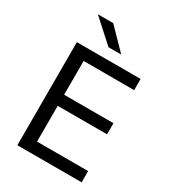

<svg xmlns="http://www.w3.org/2000/svg" viewBox="-199 -928 920 1031"><g transform="rotate(30 261.5 -412.5)"><path d="M75.6 0V-639H157.5V0ZM100.2 0V-69.7H474.1V0ZM122.5 -291.5V-360.4H463.4V-291.5ZM99.6 -569.7V-639H470.8V-569.7ZM193.6 -825.1 314.2 -701.3V-700.4H236.3L99.7 -823.7V-825.1Z"/></g></svg>

Font: Anek Tamil Medium
Style: Regular
Weight: 500
Designer: Aadarsh Rajan (Tamil), Yesha Goshar (Latin)
Foundry: Ek Type
Version: Version 1.003